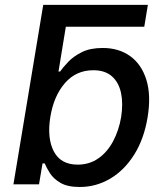

<svg xmlns="http://www.w3.org/2000/svg" viewBox="-20 -747 666 778"><path d="M579.2 -727.3 564.6 -638.8H246.8L217 -457H223.4Q235.4 -474.1 256.6 -496.4Q277.7 -518.8 311.6 -535.7Q345.5 -552.6 396 -552.6Q462 -552.6 508 -519.2Q554 -485.8 573.3 -422.9Q592.7 -360.1 578.1 -271.7Q563.6 -183.6 523.6 -120.2Q483.7 -56.8 426.5 -23.1Q369.3 10.7 303.3 10.7Q253.6 10.7 225.1 -6Q196.7 -22.7 182.5 -45.1Q168.3 -67.5 161.2 -84.9H152.3L138.1 0H34.4L155.2 -727.3ZM183.9 -272.7Q170.1 -186.8 198.2 -133.3Q226.2 -79.9 294.7 -79.9Q342.3 -79.9 378.6 -105.3Q414.8 -130.7 438.2 -174.4Q461.6 -218 470.9 -272.7Q479.4 -327.1 470.5 -369.9Q461.6 -412.6 433.8 -437.5Q405.9 -462.4 358 -462.4Q288.4 -462.4 243.1 -410.3Q197.8 -358.3 183.9 -272.7Z"/></svg>

Font: Inter UI Medium
Style: Italic
Weight: 500
Italic angle: 9.39999°
Designer: Rasmus Andersson
Foundry: rsms
Version: 3.2;8d6f07862